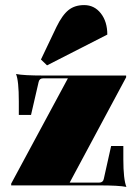

<svg xmlns="http://www.w3.org/2000/svg" viewBox="-20 -729 541 755"><path d="M165 -472 141 -495 202 -623Q225 -670 249.5 -689.5Q274 -709 311 -709Q351 -709 376.5 -676.5Q402 -644 402 -593ZM477 6Q447 0 369 0H24V-7L247 -421H150Q135 -421 132 -407L102 -277H54V-330Q54 -412 43 -438Q73 -432 151 -432H476V-425L254 -11H370Q385 -11 388 -25L417 -155H465V-103Q465 -24 477 6Z"/></svg>

Font: Arapey Black-Display
Style: Regular
Weight: 900
Designer: Eduardo Rodriguez Tunni
Foundry: Eduardo Rodriguez Tunni
Version: Version 4.000